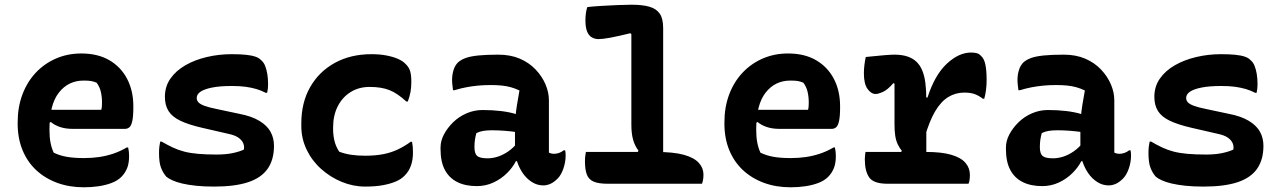

<svg xmlns="http://www.w3.org/2000/svg" viewBox="-20 -780 5440 815"><path d="M325 -553Q395 -553 444 -524.5Q493 -496 519.5 -445.5Q546 -395 546 -329V-324Q546 -286 541.5 -266Q537 -246 529 -239.5Q521 -233 511 -233H288Q258 -233 234.5 -241Q211 -249 196 -262L176 -252L180 -314H410Q412 -321 412.5 -329.5Q413 -338 413 -345Q413 -369 408 -390.5Q403 -412 390 -429Q378 -434 367 -436Q356 -438 335 -438Q270 -438 230 -387Q190 -336 190 -232V-227Q190 -198 194.5 -174.5Q199 -151 208 -132Q232 -120 262.5 -114.5Q293 -109 337 -109Q370 -109 401 -113.5Q432 -118 461.5 -128Q491 -138 518 -154H524Q526 -145 527 -136Q528 -127 528 -118Q528 -87 519.5 -66Q511 -45 495 -29Q479 -13 454 -3.5Q429 6 399 10.5Q369 15 336 15Q274 15 222.5 -4Q171 -23 133.5 -58Q96 -93 75.5 -143Q55 -193 55 -255V-261Q55 -325 75 -378.5Q95 -432 131.5 -471Q168 -510 217.5 -531.5Q267 -553 325 -553Z M900 -124Q938 -124 967 -130Q996 -136 1015 -145Q1018 -157 1013 -170.5Q1008 -184 993 -195Q978 -206 949 -212L836 -238Q780 -251 745.5 -267.5Q711 -284 695.5 -308.5Q680 -333 680 -369Q680 -413 703.5 -446.5Q727 -480 767 -503Q807 -526 858 -538Q909 -550 963 -550Q999 -550 1023.5 -547.5Q1048 -545 1064 -539.5Q1080 -534 1088 -525Q1099 -516 1105 -501.5Q1111 -487 1114.5 -467Q1118 -447 1118 -422Q1118 -412 1117 -403.5Q1116 -395 1114 -386H1108Q1089 -396 1068.5 -402Q1048 -408 1023.5 -411.5Q999 -415 964 -415Q914 -415 881 -408.5Q848 -402 831.5 -391Q815 -380 815 -364Q815 -354 822 -346Q829 -338 847.5 -331Q866 -324 901 -317L995 -297Q1048 -287 1081 -267Q1114 -247 1128.5 -220.5Q1143 -194 1143 -161Q1143 -102 1116 -63.5Q1089 -25 1033 -6.5Q977 12 889 12Q846 12 812.5 8.5Q779 5 753.5 -1Q728 -7 711 -15Q694 -23 686 -30Q672 -46 663.5 -68Q655 -90 655 -131Q655 -146 656.5 -158Q658 -170 660 -179H666Q692 -164 714.5 -153.5Q737 -143 762 -136.5Q787 -130 820.5 -127Q854 -124 900 -124Z M1557 -550Q1592 -550 1620.5 -544.5Q1649 -539 1669.5 -530Q1690 -521 1701 -509Q1715 -496 1720.5 -479.5Q1726 -463 1726 -432Q1726 -409 1722.5 -389.5Q1719 -370 1711 -349H1705Q1667 -384 1633 -397.5Q1599 -411 1549 -411Q1503 -411 1468 -389Q1433 -367 1413.5 -328.5Q1394 -290 1394 -240V-230Q1394 -207 1399.5 -183Q1405 -159 1420 -136Q1444 -127 1470.5 -123Q1497 -119 1530 -119Q1573 -119 1606.5 -125.5Q1640 -132 1668.5 -145.5Q1697 -159 1723 -178H1729Q1731 -168 1732 -158Q1733 -148 1733 -133Q1733 -102 1724.5 -77.5Q1716 -53 1698 -35Q1684 -20 1661 -10Q1638 0 1606 6Q1574 12 1530 12Q1479 12 1430.5 -8Q1382 -28 1343 -63Q1304 -98 1281.5 -145Q1259 -192 1259 -245V-256Q1259 -345 1297 -411Q1335 -477 1402 -513.5Q1469 -550 1557 -550Z M2310 -354Q2310 -332 2310 -310Q2310 -288 2310 -266.5Q2310 -245 2310 -223Q2310 -201 2310 -179Q2310 -167 2310 -155.5Q2310 -144 2310 -132Q2314 -130 2320 -128.5Q2326 -127 2330 -127Q2341 -127 2352 -130.5Q2363 -134 2373 -142H2379Q2380 -136 2380.5 -131.5Q2381 -127 2381 -120Q2381 -92 2371.5 -64.5Q2362 -37 2347 -22Q2331 -6 2316 0.5Q2301 7 2286 7Q2260 7 2237.5 -7.5Q2215 -22 2199.5 -44.5Q2184 -67 2175 -94Q2166 -121 2166 -145Q2166 -168 2166 -190.5Q2166 -213 2166 -233Q2166 -257 2168 -282Q2170 -307 2174.5 -335Q2179 -363 2185 -396Q2166 -405 2147.5 -410Q2129 -415 2108.5 -417Q2088 -419 2063 -419Q2033 -419 2008 -416.5Q1983 -414 1959 -409.5Q1935 -405 1909 -397H1903Q1902 -406 1900.5 -417.5Q1899 -429 1899 -441Q1899 -462 1905 -482Q1911 -502 1924 -515Q1936 -526 1956 -533.5Q1976 -541 2010 -544.5Q2044 -548 2095 -548Q2147 -548 2186.5 -531Q2226 -514 2253.5 -485Q2281 -456 2295.5 -422Q2310 -388 2310 -354ZM1994 -155Q1994 -128 2005.5 -118Q2017 -108 2050 -108Q2071 -108 2093 -115Q2115 -122 2137 -137Q2159 -152 2179 -177L2187 -96H2170Q2157 -70 2132.5 -45.5Q2108 -21 2075 -5.5Q2042 10 2004 10Q1955 10 1920.5 -7.5Q1886 -25 1868 -59.5Q1850 -94 1850 -147V-154Q1850 -182 1864.5 -209.5Q1879 -237 1903.5 -261Q1928 -285 1960.5 -299Q1993 -313 2028 -313Q2071 -313 2107.5 -308.5Q2144 -304 2171 -295.5Q2198 -287 2209 -276Q2215 -271 2220 -262Q2225 -253 2228 -240Q2231 -227 2231 -208Q2204 -215 2175.5 -219Q2147 -223 2120 -225Q2093 -227 2069 -227Q2048 -227 2032 -224.5Q2016 -222 2002 -215Q1998 -200 1996 -186.5Q1994 -173 1994 -157Z M2467 -135H2765Q2839 -135 2882.5 -123Q2926 -111 2946 -89Q2966 -67 2966 -38Q2966 -31 2965.5 -25Q2965 -19 2963.5 -12.5Q2962 -6 2960 0H2560Q2521 0 2500 -9Q2479 -18 2471 -39Q2463 -60 2463 -96Q2463 -104 2463.5 -110.5Q2464 -117 2465 -123Q2466 -129 2467 -135ZM2473 -750Q2499 -753 2533 -755Q2567 -757 2601.5 -758.5Q2636 -760 2660 -760Q2707 -760 2736.5 -751.5Q2766 -743 2780.5 -722Q2795 -701 2795 -661Q2795 -592 2795 -522.5Q2795 -453 2795 -383Q2795 -313 2795 -243.5Q2795 -174 2795 -105H2674L2690 -141Q2675 -160 2667.5 -186.5Q2660 -213 2660 -251Q2660 -299 2660 -346.5Q2660 -394 2660 -442Q2660 -490 2660 -539Q2660 -588 2660 -635L2656 -639Q2603 -626 2570.5 -620Q2538 -614 2521 -614Q2505 -614 2492 -621.5Q2479 -629 2472 -646.5Q2465 -664 2465 -694Q2465 -709 2467 -724Q2469 -739 2473 -750Z M3325 -553Q3395 -553 3444 -524.5Q3493 -496 3519.5 -445.5Q3546 -395 3546 -329V-324Q3546 -286 3541.5 -266Q3537 -246 3529 -239.5Q3521 -233 3511 -233H3288Q3258 -233 3234.5 -241Q3211 -249 3196 -262L3176 -252L3180 -314H3410Q3412 -321 3412.5 -329.5Q3413 -338 3413 -345Q3413 -369 3408 -390.5Q3403 -412 3390 -429Q3378 -434 3367 -436Q3356 -438 3335 -438Q3270 -438 3230 -387Q3190 -336 3190 -232V-227Q3190 -198 3194.5 -174.5Q3199 -151 3208 -132Q3232 -120 3262.5 -114.5Q3293 -109 3337 -109Q3370 -109 3401 -113.5Q3432 -118 3461.5 -128Q3491 -138 3518 -154H3524Q3526 -145 3527 -136Q3528 -127 3528 -118Q3528 -87 3519.5 -66Q3511 -45 3495 -29Q3479 -13 3454 -3.5Q3429 6 3399 10.5Q3369 15 3336 15Q3274 15 3222.5 -4Q3171 -23 3133.5 -58Q3096 -93 3075.5 -143Q3055 -193 3055 -255V-261Q3055 -325 3075 -378.5Q3095 -432 3131.5 -471Q3168 -510 3217.5 -531.5Q3267 -553 3325 -553Z M3800 -125 3808 -140Q3798 -152 3790.5 -168Q3783 -184 3780 -204.5Q3777 -225 3777 -251Q3777 -280 3777 -309Q3777 -338 3777 -367Q3777 -396 3777 -425L3772 -427Q3748 -399 3728 -390Q3708 -381 3697 -381Q3678 -381 3662.5 -402.5Q3647 -424 3647 -469Q3647 -487 3649.5 -506Q3652 -525 3655 -538Q3663 -539 3674 -540Q3685 -541 3695 -542Q3705 -543 3716 -544Q3727 -545 3738 -546Q3749 -547 3759.5 -547.5Q3770 -548 3777 -548Q3808 -548 3831 -540.5Q3854 -533 3869.5 -518.5Q3885 -504 3894.5 -481.5Q3904 -459 3908 -428Q3912 -397 3912 -358Q3912 -326 3912 -294.5Q3912 -263 3912 -231.5Q3912 -200 3912 -168.5Q3912 -137 3912 -105ZM3905 -366H3917Q3948 -462 3999 -509.5Q4050 -557 4102 -557Q4117 -557 4127 -554Q4137 -551 4144 -543Q4157 -532 4162.5 -507Q4168 -482 4168 -441Q4168 -419 4165.5 -399Q4163 -379 4158 -361H4152Q4135 -374 4117.5 -380.5Q4100 -387 4073 -387Q4036 -387 4005 -368Q3974 -349 3949.5 -307.5Q3925 -266 3905 -197ZM3654 -135H3912Q3977 -135 4018 -123Q4059 -111 4078 -89Q4097 -67 4097 -38Q4097 -31 4096.5 -25Q4096 -19 4095 -12.5Q4094 -6 4091 0H3748Q3688 0 3669.5 -27Q3651 -54 3651 -103Q3651 -109 3651.5 -114.5Q3652 -120 3652.5 -125.5Q3653 -131 3654 -135Z M4710 -354Q4710 -332 4710 -310Q4710 -288 4710 -266.5Q4710 -245 4710 -223Q4710 -201 4710 -179Q4710 -167 4710 -155.5Q4710 -144 4710 -132Q4714 -130 4720 -128.5Q4726 -127 4730 -127Q4741 -127 4752 -130.5Q4763 -134 4773 -142H4779Q4780 -136 4780.5 -131.5Q4781 -127 4781 -120Q4781 -92 4771.5 -64.5Q4762 -37 4747 -22Q4731 -6 4716 0.5Q4701 7 4686 7Q4660 7 4637.5 -7.5Q4615 -22 4599.5 -44.5Q4584 -67 4575 -94Q4566 -121 4566 -145Q4566 -168 4566 -190.5Q4566 -213 4566 -233Q4566 -257 4568 -282Q4570 -307 4574.5 -335Q4579 -363 4585 -396Q4566 -405 4547.5 -410Q4529 -415 4508.5 -417Q4488 -419 4463 -419Q4433 -419 4408 -416.5Q4383 -414 4359 -409.5Q4335 -405 4309 -397H4303Q4302 -406 4300.5 -417.5Q4299 -429 4299 -441Q4299 -462 4305 -482Q4311 -502 4324 -515Q4336 -526 4356 -533.5Q4376 -541 4410 -544.5Q4444 -548 4495 -548Q4547 -548 4586.5 -531Q4626 -514 4653.5 -485Q4681 -456 4695.5 -422Q4710 -388 4710 -354ZM4394 -155Q4394 -128 4405.5 -118Q4417 -108 4450 -108Q4471 -108 4493 -115Q4515 -122 4537 -137Q4559 -152 4579 -177L4587 -96H4570Q4557 -70 4532.5 -45.5Q4508 -21 4475 -5.5Q4442 10 4404 10Q4355 10 4320.5 -7.5Q4286 -25 4268 -59.5Q4250 -94 4250 -147V-154Q4250 -182 4264.5 -209.5Q4279 -237 4303.5 -261Q4328 -285 4360.5 -299Q4393 -313 4428 -313Q4471 -313 4507.5 -308.5Q4544 -304 4571 -295.5Q4598 -287 4609 -276Q4615 -271 4620 -262Q4625 -253 4628 -240Q4631 -227 4631 -208Q4604 -215 4575.5 -219Q4547 -223 4520 -225Q4493 -227 4469 -227Q4448 -227 4432 -224.5Q4416 -222 4402 -215Q4398 -200 4396 -186.5Q4394 -173 4394 -157Z M5100 -124Q5138 -124 5167 -130Q5196 -136 5215 -145Q5218 -157 5213 -170.5Q5208 -184 5193 -195Q5178 -206 5149 -212L5036 -238Q4980 -251 4945.5 -267.5Q4911 -284 4895.5 -308.5Q4880 -333 4880 -369Q4880 -413 4903.5 -446.5Q4927 -480 4967 -503Q5007 -526 5058 -538Q5109 -550 5163 -550Q5199 -550 5223.5 -547.5Q5248 -545 5264 -539.5Q5280 -534 5288 -525Q5299 -516 5305 -501.5Q5311 -487 5314.5 -467Q5318 -447 5318 -422Q5318 -412 5317 -403.5Q5316 -395 5314 -386H5308Q5289 -396 5268.5 -402Q5248 -408 5223.5 -411.5Q5199 -415 5164 -415Q5114 -415 5081 -408.5Q5048 -402 5031.5 -391Q5015 -380 5015 -364Q5015 -354 5022 -346Q5029 -338 5047.5 -331Q5066 -324 5101 -317L5195 -297Q5248 -287 5281 -267Q5314 -247 5328.5 -220.5Q5343 -194 5343 -161Q5343 -102 5316 -63.5Q5289 -25 5233 -6.5Q5177 12 5089 12Q5046 12 5012.5 8.5Q4979 5 4953.5 -1Q4928 -7 4911 -15Q4894 -23 4886 -30Q4872 -46 4863.5 -68Q4855 -90 4855 -131Q4855 -146 4856.5 -158Q4858 -170 4860 -179H4866Q4892 -164 4914.5 -153.5Q4937 -143 4962 -136.5Q4987 -130 5020.5 -127Q5054 -124 5100 -124Z"/></svg>

Font: Recursive Monospace Casual
Style: Bold
Weight: 700
Version: Version 1.047